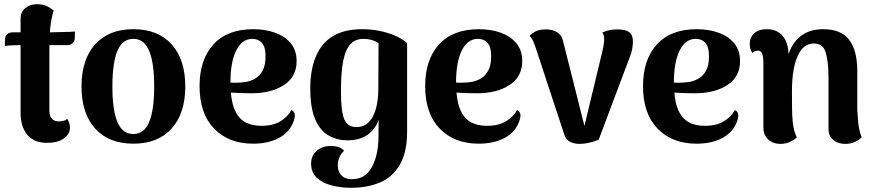

<svg xmlns="http://www.w3.org/2000/svg" viewBox="-20 -670 4162 914"><path d="M203 10Q142 10 110 -28.5Q78 -67 78 -133V-580Q78 -613 100.5 -631.5Q123 -650 157 -650Q187 -650 207 -639Q227 -628 235 -620Q222 -572 218.5 -530Q215 -488 215 -426V-145Q215 -119 226.5 -105.5Q238 -92 260 -92Q270 -92 282.5 -95Q295 -98 299 -105Q307 -95 310 -83Q313 -71 313 -62Q313 -31 283.5 -10.5Q254 10 203 10ZM3 -451 4 -484Q5 -501 15.5 -508.5Q26 -516 40 -516H214Q218 -516 235.5 -516.5Q253 -517 275.5 -517.5Q298 -518 315.5 -518.5Q333 -519 337 -520L336 -488Q335 -472 325 -463.5Q315 -455 301 -455H63Q53 -455 33 -454Q13 -453 3 -451Z M615 14Q498 14 433 -58Q368 -130 368 -258Q368 -387 433 -459Q498 -531 615 -531Q732 -531 797 -459Q862 -387 862 -258Q862 -130 797 -58Q732 14 615 14ZM615 -32Q666 -32 690 -89Q714 -146 714 -258Q714 -371 690 -428Q666 -485 615 -485Q563 -485 539 -428Q515 -371 515 -258Q515 -146 539 -89Q563 -32 615 -32Z M1185 14Q1069 14 999.5 -57.5Q930 -129 930 -260Q930 -386 996 -458.5Q1062 -531 1186 -531Q1244 -531 1290.5 -514Q1337 -497 1364.5 -463.5Q1392 -430 1392 -379Q1392 -305 1332 -265.5Q1272 -226 1177 -226Q1137 -226 1091.5 -228.5Q1046 -231 993 -244L997 -285Q1018 -283 1040.5 -280Q1063 -277 1096 -276Q1118 -276 1143.5 -279Q1169 -282 1192 -294.5Q1215 -307 1229.5 -332.5Q1244 -358 1244 -402Q1244 -436 1235 -453.5Q1226 -471 1211.5 -478Q1197 -485 1181 -485Q1132 -485 1104.5 -430Q1077 -375 1077 -278Q1077 -201 1094 -155.5Q1111 -110 1144 -90.5Q1177 -71 1224 -71Q1280 -71 1315.5 -93Q1351 -115 1367 -146Q1378 -142 1382.5 -129Q1387 -116 1376 -88Q1357 -39 1306.5 -12.5Q1256 14 1185 14Z M1652 224Q1602 224 1558 212.5Q1514 201 1487.5 175.5Q1461 150 1461 109Q1461 71 1487.5 48Q1514 25 1555 25Q1600 25 1618 48Q1603 61 1595.5 79Q1588 97 1588 117Q1588 135 1595 150Q1602 165 1617 174Q1632 183 1656 183Q1719 183 1750.5 125Q1782 67 1782 -25Q1782 -39 1782 -60.5Q1782 -82 1783 -100Q1766 -53 1728.5 -27.5Q1691 -2 1635 -2Q1583 -2 1542.5 -26Q1502 -50 1479.5 -104.5Q1457 -159 1457 -249Q1457 -298 1465.5 -341Q1474 -384 1492 -419Q1510 -454 1538.5 -479Q1567 -504 1608 -517.5Q1649 -531 1703 -531Q1747 -531 1786.5 -523Q1826 -515 1860 -500.5Q1894 -486 1918 -465V-44Q1918 55 1883.5 114Q1849 173 1789 198.5Q1729 224 1652 224ZM1677 -65Q1703 -65 1722 -77.5Q1741 -90 1754 -113.5Q1767 -137 1774 -171.5Q1781 -206 1781 -249L1782 -464Q1769 -474 1750 -479.5Q1731 -485 1711 -485Q1678 -485 1657 -468Q1636 -451 1624.5 -419Q1613 -387 1608 -340.5Q1603 -294 1603 -235Q1603 -141 1618.5 -103Q1634 -65 1677 -65Z M2259 14Q2143 14 2073.5 -57.5Q2004 -129 2004 -260Q2004 -386 2070 -458.5Q2136 -531 2260 -531Q2318 -531 2364.5 -514Q2411 -497 2438.5 -463.5Q2466 -430 2466 -379Q2466 -305 2406 -265.5Q2346 -226 2251 -226Q2211 -226 2165.5 -228.5Q2120 -231 2067 -244L2071 -285Q2092 -283 2114.5 -280Q2137 -277 2170 -276Q2192 -276 2217.5 -279Q2243 -282 2266 -294.5Q2289 -307 2303.5 -332.5Q2318 -358 2318 -402Q2318 -436 2309 -453.5Q2300 -471 2285.5 -478Q2271 -485 2255 -485Q2206 -485 2178.5 -430Q2151 -375 2151 -278Q2151 -201 2168 -155.5Q2185 -110 2218 -90.5Q2251 -71 2298 -71Q2354 -71 2389.5 -93Q2425 -115 2441 -146Q2452 -142 2456.5 -129Q2461 -116 2450 -88Q2431 -39 2380.5 -12.5Q2330 14 2259 14Z M2738 15Q2714 15 2694 5Q2674 -5 2666 -30L2533 -434Q2529 -446 2521.5 -466Q2514 -486 2501 -499Q2510 -510 2528.5 -520Q2547 -530 2579 -530Q2611 -530 2632.5 -516.5Q2654 -503 2660 -476L2770 -39L2755 -41L2850 -436Q2852 -448 2854 -459Q2856 -470 2856 -482Q2856 -494 2854 -502Q2852 -510 2847 -515Q2861 -521 2877 -525.5Q2893 -530 2918 -530Q2958 -530 2975.5 -516.5Q2993 -503 2993 -472Q2993 -459 2990 -440Q2987 -421 2979 -401L2830 -5Q2782 15 2738 15Z M3296 14Q3180 14 3110.5 -57.5Q3041 -129 3041 -260Q3041 -386 3107 -458.5Q3173 -531 3297 -531Q3355 -531 3401.5 -514Q3448 -497 3475.5 -463.5Q3503 -430 3503 -379Q3503 -305 3443 -265.5Q3383 -226 3288 -226Q3248 -226 3202.5 -228.5Q3157 -231 3104 -244L3108 -285Q3129 -283 3151.5 -280Q3174 -277 3207 -276Q3229 -276 3254.5 -279Q3280 -282 3303 -294.5Q3326 -307 3340.5 -332.5Q3355 -358 3355 -402Q3355 -436 3346 -453.5Q3337 -471 3322.5 -478Q3308 -485 3292 -485Q3243 -485 3215.5 -430Q3188 -375 3188 -278Q3188 -201 3205 -155.5Q3222 -110 3255 -90.5Q3288 -71 3335 -71Q3391 -71 3426.5 -93Q3462 -115 3478 -146Q3489 -142 3493.5 -129Q3498 -116 3487 -88Q3468 -39 3417.5 -12.5Q3367 14 3296 14Z M3695 15Q3660 15 3637 -6Q3614 -27 3614 -63V-376Q3613 -405 3607 -417Q3601 -429 3588 -429Q3583 -429 3575 -427Q3567 -425 3562 -417Q3549 -437 3549 -460Q3549 -491 3570 -511Q3591 -531 3631 -531Q3678 -531 3706 -499Q3734 -467 3734 -401V-371L3717 -340Q3725 -400 3746.5 -442.5Q3768 -485 3806 -508Q3844 -531 3900 -531Q3983 -531 4022 -481Q4061 -431 4061 -331V-146Q4062 -124 4065.5 -86.5Q4069 -49 4082 -16Q4068 -3 4048.5 6Q4029 15 4003 15Q3969 15 3946.5 -4Q3924 -23 3924 -56V-309Q3923 -382 3910 -422.5Q3897 -463 3853 -463Q3830 -463 3811 -449Q3792 -435 3778.5 -406.5Q3765 -378 3757.5 -335Q3750 -292 3750 -235Q3750 -186 3750.5 -153Q3751 -120 3753 -96.5Q3755 -73 3759.5 -54Q3764 -35 3773 -15Q3764 -7 3743.5 4Q3723 15 3695 15Z"/></svg>

Font: Arima Thin
Style: Regular
Weight: 100
Designer: Joana Correia and Natanael Gama
Foundry: NDISCOVER
Version: Version 1.101;gftools[0.9.23]